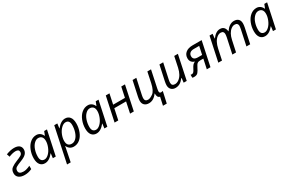

<svg xmlns="http://www.w3.org/2000/svg" viewBox="172 -1994 5556 3684"><g transform="rotate(-30 2949.5 -152.5)"><path d="M109.9 -130.9Q109.9 -59.1 216.3 -59.1Q274.9 -59.1 361.8 -100.1V-26.9Q284.2 9.8 201.2 9.8Q118.2 9.8 72.5 -25.9Q26.9 -61.5 26.9 -124Q26.9 -200.7 79.3 -238Q131.8 -275.4 200.2 -301.8Q268.6 -328.1 306.9 -351.1Q345.2 -374 345.2 -417Q345.2 -475.1 270 -475.1Q207.5 -475.1 121.1 -439.9L99.1 -505.9Q199.7 -543.9 274.9 -543.9Q350.6 -543.9 389.4 -512.7Q428.2 -481.4 428.2 -425.8Q428.2 -370.1 390.9 -330.3Q353.5 -290.5 268.6 -258.3Q183.6 -226.1 146.7 -202.9Q109.9 -179.7 109.9 -130.9Z M588.9 -168.9Q588.9 -58.1 679.2 -58.1Q723.6 -58.6 770.5 -103.5Q817.4 -148.4 846.7 -220.7Q876 -293 876 -355Q876 -416.5 848.6 -446.3Q821.3 -476.1 773.4 -476.1Q725.6 -476.1 682.6 -434.1Q638.7 -392.1 613.8 -320.3Q588.9 -248.5 588.9 -168.9ZM769 -544.9Q814 -544.9 849.1 -520.5Q884.3 -496.1 903.8 -451.2H909.2L941.9 -535.2H1003.9L890.1 0H825.2L837.9 -102.1H834Q746.6 9.8 649.9 9.8Q582 9.8 543.5 -38.6Q504.9 -86.9 504.9 -179.7Q504.9 -272.5 539.6 -359.4Q574.2 -446.3 635.3 -495.6Q696.3 -544.9 769 -544.9Z M1378.9 -476.1Q1332.5 -476.1 1283.7 -429.7Q1234.9 -383.3 1206.5 -313Q1178.2 -242.2 1177.7 -178.7Q1177.7 -57.6 1283.2 -58.1Q1331.5 -58.1 1373.5 -97.7Q1415.5 -136.7 1440.4 -210Q1465.8 -283.2 1465.8 -365.2Q1465.8 -476.1 1378.9 -476.1ZM1288.1 9.8Q1240.7 9.8 1205.1 -14.6Q1169.4 -39.1 1149.9 -83H1145L1143.1 -64.5Q1139.2 -31.2 1082 240.2H1001L1165 -535.2H1232.9L1220.2 -433.1H1224.1Q1311.5 -543.9 1405.8 -543.9Q1472.7 -543.9 1511.2 -496.1Q1549.8 -448.2 1549.8 -354Q1549.8 -259.3 1516.1 -172.9Q1482.4 -85.9 1422.9 -38.1Q1363.3 9.8 1288.1 9.8Z M1731 -168.9Q1731 -58.1 1821.3 -58.1Q1865.7 -58.6 1912.6 -103.5Q1959.5 -148.4 1988.8 -220.7Q2018.1 -293 2018.1 -355Q2018.1 -416.5 1990.7 -446.3Q1963.4 -476.1 1915.5 -476.1Q1867.7 -476.1 1824.7 -434.1Q1780.8 -392.1 1755.9 -320.3Q1731 -248.5 1731 -168.9ZM1911.1 -544.9Q1956.1 -544.9 1991.2 -520.5Q2026.4 -496.1 2045.9 -451.2H2051.3L2084 -535.2H2146L2032.2 0H1967.3L1980 -102.1H1976.1Q1888.7 9.8 1792 9.8Q1724.1 9.8 1685.5 -38.6Q1647 -86.9 1647 -179.7Q1647 -272.5 1681.6 -359.4Q1716.3 -446.3 1777.3 -495.6Q1838.4 -544.9 1911.1 -544.9Z M2388.2 -535.2 2340.8 -311H2602.1L2649.9 -535.2H2731.9L2619.1 0H2536.1L2586.9 -241.2H2326.2L2274.9 0H2192.9L2307.1 -535.2Z M2901.4 -127.9Q2901.4 -58.1 2973.1 -58.1Q3016.1 -58.1 3081.1 -104Q3146 -149.9 3179.2 -303.2L3228 -535.2H3309.1L3229 -157.2Q3221.2 -119.1 3221.2 -94.2Q3221.2 -56.2 3259.3 -56.2Q3272.5 -56.2 3297.4 -63L3242.2 185.1H3158.2L3197.3 7.8Q3167 0 3153.1 -24.4Q3139.2 -48.8 3139.2 -98.1H3135.3Q3059.1 9.8 2953.1 9.8Q2889.6 9.8 2854 -24.7Q2818.4 -59.1 2818.4 -121.1Q2818.4 -151.4 2829.1 -205.1L2900.4 -535.2H2983.4L2910.2 -195.8Q2901.4 -152.3 2901.4 -127.9Z M3496.6 -127.9Q3496.6 -58.1 3568.4 -58.1Q3611.3 -58.1 3652.8 -87.4Q3741.2 -149.9 3774.4 -303.2L3823.2 -535.2H3904.3L3791.5 0H3723.6L3734.4 -99.1H3728.5Q3680.7 -38.1 3637.2 -14.2Q3593.8 9.8 3539.1 9.8Q3484.4 9.8 3449.2 -24.4Q3413.6 -58.6 3413.6 -121.1Q3413.6 -151.4 3424.3 -205.1L3495.6 -535.2H3578.6L3505.4 -195.8Q3496.6 -152.3 3496.6 -127.9Z M4213.4 -462.9Q4158.7 -462.9 4129.2 -437Q4099.6 -411.1 4099.6 -366.2Q4099.6 -284.2 4204.6 -284.2H4296.4L4334.5 -462.9ZM4213.4 -211.9Q4172.4 -211.9 4148.7 -194.8Q4125 -177.7 4097.2 -119.1Q4069.3 -60.5 4041.5 -27.3Q4013.7 5.9 3952.6 5.9Q3928.7 5.9 3914.6 0V-64.9Q3924.8 -62 3943.4 -62Q3961.9 -62 3978.5 -77.1Q3995.1 -92.3 4016.6 -136.2Q4038.1 -180.2 4058.8 -204.8Q4079.6 -229.5 4113.8 -243.2Q4068.4 -256.3 4043.9 -287.8Q4019.5 -319.3 4019.5 -366.2Q4019.5 -443.8 4075.4 -489.5Q4131.3 -535.2 4228.5 -535.2H4430.7L4317.4 0H4236.3L4281.7 -211.9Z M5148.4 -544.9Q5210.4 -544.9 5244.6 -511.7Q5278.8 -478.5 5278.3 -415Q5278.3 -381.8 5267.6 -328.1L5197.3 0H5114.3L5186.5 -337.9Q5196.3 -388.7 5196.3 -414.1Q5195.8 -439.5 5179.2 -458Q5162.6 -476.6 5124.5 -476.1Q5086.4 -476.1 5048.3 -447.8Q4967.3 -388.2 4936.5 -244.1L4884.3 0H4802.2L4874.5 -337.9Q4883.3 -383.8 4883.3 -411.1Q4883.3 -438.5 4868.2 -457Q4853 -476.1 4814 -476.1Q4774.9 -476.1 4736.8 -446.8Q4654.8 -385.3 4622.6 -231.9L4573.2 0H4491.2L4605.5 -535.2H4673.3L4662.6 -436H4667.5Q4747.1 -544.9 4839.4 -544.9Q4894.5 -544.9 4924.3 -513.2Q4954.1 -481.4 4959.5 -424.8H4963.4Q5045.9 -544.9 5148.4 -544.9Z M5466.3 -168.9Q5466.3 -58.1 5556.6 -58.1Q5601.1 -58.6 5647.9 -103.5Q5694.8 -148.4 5724.1 -220.7Q5753.4 -293 5753.4 -355Q5753.4 -416.5 5726.1 -446.3Q5698.7 -476.1 5650.9 -476.1Q5603 -476.1 5560.1 -434.1Q5516.1 -392.1 5491.2 -320.3Q5466.3 -248.5 5466.3 -168.9ZM5646.5 -544.9Q5691.4 -544.9 5726.6 -520.5Q5761.7 -496.1 5781.2 -451.2H5786.6L5819.3 -535.2H5881.3L5767.6 0H5702.6L5715.3 -102.1H5711.4Q5624 9.8 5527.3 9.8Q5459.5 9.8 5420.9 -38.6Q5382.3 -86.9 5382.3 -179.7Q5382.3 -272.5 5417 -359.4Q5451.7 -446.3 5512.7 -495.6Q5573.7 -544.9 5646.5 -544.9Z"/></g></svg>

Font: OpenSans-Italic
Style: Italic
Weight: 400
Italic angle: -12°
Foundry: Ascender Corporation
Version: Version 1.10